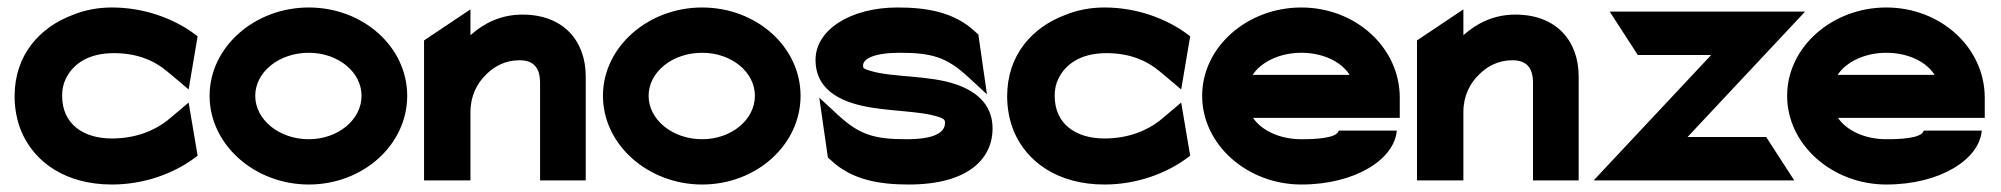

<svg xmlns="http://www.w3.org/2000/svg" viewBox="-20 -482 5347 513"><path d="M19 -225C19 -192 25 -160 37 -131C72 -48 156 11 279 11C366 11 443 -19 496 -57L508 -66L484 -208L427 -160C391 -132 341 -112 279 -112C202 -112 146 -151 146 -226C146 -243 149 -258 156 -272C175 -311 216 -340 284 -340C346 -340 391 -321 427 -291L484 -243L508 -385L496 -394C443 -432 366 -462 279 -462C241 -462 206 -455 174 -442C86 -409 19 -335 19 -225Z M540 -226C540 -95 661 11 805 11C950 11 1068 -95 1068 -226C1068 -357 950 -462 805 -462C661 -462 540 -357 540 -226ZM662 -226C662 -290 726 -341 805 -341C883 -341 946 -290 946 -226C946 -162 883 -110 805 -110C726 -110 662 -162 662 -226Z M1113 0H1237V-183C1237 -226 1255 -260 1279 -283C1300 -304 1329 -321 1368 -321C1406 -321 1423 -301 1423 -260V0H1545V-278C1545 -372 1486 -443 1376 -443C1318 -443 1273 -420 1237 -388V-457L1113 -374Z M1591 -226C1591 -95 1712 11 1856 11C2001 11 2119 -95 2119 -226C2119 -357 2001 -462 1856 -462C1712 -462 1591 -357 1591 -226ZM1713 -226C1713 -290 1777 -341 1856 -341C1934 -341 1997 -290 1997 -226C1997 -162 1934 -110 1856 -110C1777 -110 1713 -162 1713 -226Z M2159 -322C2159 -234 2240 -205 2312 -194C2369 -185 2438 -184 2480 -172C2501 -166 2505 -163 2505 -154C2505 -127 2475 -110 2402 -110C2316 -110 2277 -122 2221 -173L2169 -221L2192 -61L2199 -55C2256 0 2333 11 2408 11C2566 11 2632 -57 2632 -139C2632 -206 2584 -240 2533 -257C2463 -281 2366 -275 2308 -292C2287 -298 2286 -300 2286 -307C2286 -325 2316 -341 2384 -341C2470 -341 2509 -329 2565 -278L2617 -230L2594 -390L2587 -396C2530 -451 2453 -462 2378 -462C2252 -462 2159 -402 2159 -322Z M2671 -225C2671 -192 2677 -160 2689 -131C2724 -48 2808 11 2931 11C3018 11 3095 -19 3148 -57L3160 -66L3136 -208L3079 -160C3043 -132 2993 -112 2931 -112C2854 -112 2798 -151 2798 -226C2798 -243 2801 -258 2808 -272C2827 -311 2868 -340 2936 -340C2998 -340 3043 -321 3079 -291L3136 -243L3160 -385L3148 -394C3095 -432 3018 -462 2931 -462C2893 -462 2858 -455 2826 -442C2738 -409 2671 -335 2671 -225Z M3192 -226C3192 -95 3313 11 3457 11C3602 11 3706 -57 3712 -133H3557C3552 -112 3492 -110 3457 -110C3400 -110 3351 -133 3328 -167H3720V-221C3720 -355 3602 -462 3457 -462C3313 -462 3192 -357 3192 -226ZM3327 -282C3349 -316 3399 -341 3457 -341C3515 -341 3564 -317 3586 -282Z M3766 0H3890V-183C3890 -226 3908 -260 3932 -283C3953 -304 3982 -321 4021 -321C4059 -321 4076 -301 4076 -260V0H4198V-278C4198 -372 4139 -443 4029 -443C3971 -443 3926 -420 3890 -388V-457L3766 -374Z M4238 0H4774L4699 -116H4489L4803 -451H4281L4356 -335H4552Z M4755 -226C4755 -95 4876 11 5020 11C5165 11 5269 -57 5275 -133H5120C5115 -112 5055 -110 5020 -110C4963 -110 4914 -133 4891 -167H5283V-221C5283 -355 5165 -462 5020 -462C4876 -462 4755 -357 4755 -226ZM4890 -282C4912 -316 4962 -341 5020 -341C5078 -341 5127 -317 5149 -282Z"/></svg>

Font: Charger Sport
Style: Ult
Weight: 1000
Designer: Jasper
Foundry: Cannot Into Space Fonts
Version: Version 1.1